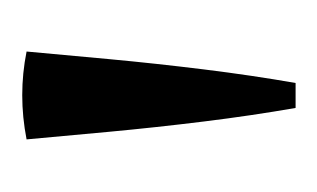

<svg xmlns="http://www.w3.org/2000/svg" viewBox="-78 -646 292 177"><g transform="rotate(-90 68.5 -558.0)"><path d="M109 -680Q106 -647 102 -604Q98 -561 92.5 -516.5Q87 -472 80 -432H57Q50 -472 44.5 -516.5Q39 -561 35 -604Q31 -647 28 -680Q69 -688 109 -680Z"/></g></svg>

Font: Bona Nova
Style: Regular
Weight: 400
Designer: Mateusz Machalski
Foundry: Capitalics
Version: Version 4.001; ttfautohint (v1.8.3)